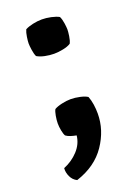

<svg xmlns="http://www.w3.org/2000/svg" viewBox="-123 -505 528 728"><g transform="rotate(-20 141.0 -141.0)"><path d="M207 -113Q213 -97.5 215.8 -79.2Q218.5 -61 218.5 -42Q218.5 24 178.5 83.2Q138.5 142.5 59 168.5Q42.5 160.5 34.5 143.2Q26.5 126 28 109Q62.5 95 87 68.5Q111.5 42 115 8.5Q104 6.5 92.2 2.8Q80.5 -1 73.5 -6.5Q69 -14 66 -29.5Q63 -45 63 -58.5Q63 -71.5 66 -88.5Q69 -105.5 73.5 -113Q84 -119.5 103.8 -124Q123.5 -128.5 140.5 -128.5Q157.5 -128.5 177 -124.2Q196.5 -120 207 -113ZM63 -381Q63 -390 65.5 -407Q68 -424 73 -435Q85 -441.5 104.2 -445.8Q123.5 -450 141 -450Q158 -450 177.8 -445.8Q197.5 -441.5 209 -435Q214.5 -424 217 -407Q219.5 -390 219.5 -381Q219.5 -372 217 -354.8Q214.5 -337.5 209 -327Q197.5 -319.5 177.8 -315.5Q158 -311.5 141 -311.5Q123.5 -311.5 104.2 -315.5Q85 -319.5 73 -327Q68 -337.5 65.5 -354.8Q63 -372 63 -381Z"/></g></svg>

Font: Signika Negative SemiBold
Style: Regular
Weight: 600
Designer: Anna Giedryś
Foundry: Anna Giedryś
Version: Version 2.000; ttfautohint (v1.8.3) -l 8 -r 50 -G 200 -x 9 -